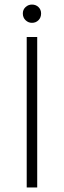

<svg xmlns="http://www.w3.org/2000/svg" viewBox="-20 -821 280 841"><path d="M97 0V-659H143V0ZM120 -721Q104 -721 92 -732.5Q80 -744 80 -762Q80 -779 92 -790Q104 -801 120 -801Q137 -801 148.5 -790Q160 -779 160 -762Q160 -744 148.5 -732.5Q137 -721 120 -721Z"/></svg>

Font: Mada Light
Style: Regular
Weight: 300
Designer: Khaled Hosny
Version: Version 1.5